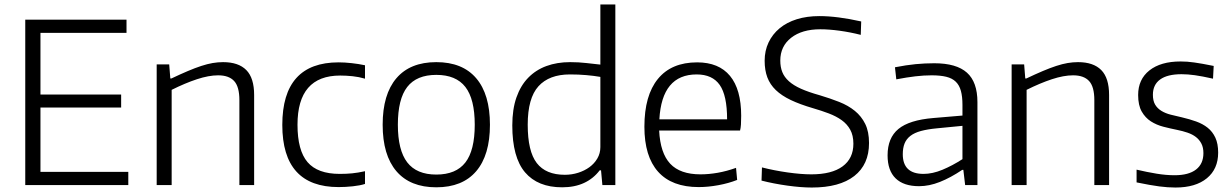

<svg xmlns="http://www.w3.org/2000/svg" viewBox="-20 -828 5513 859"><path d="M93 -740H546V-681H161V-405H522V-347H161V-59H554V0H93Z M681 -540H737L742 -477H747Q787 -496 820 -510Q853 -524 880.5 -533Q908 -542 931.5 -546Q955 -550 978 -550Q1047 -550 1082 -514.5Q1117 -479 1117 -403V0H1051V-380Q1051 -440 1027.5 -465.5Q1004 -491 956 -491Q914 -491 861 -473.5Q808 -456 748 -426V0H681Z M1495 9Q1243 9 1243 -269Q1243 -549 1495 -549Q1522 -549 1553.5 -545.5Q1585 -542 1613 -536V-476Q1586 -484 1557.5 -487Q1529 -490 1502 -490Q1311 -490 1311 -270Q1311 -155 1356 -102.5Q1401 -50 1500 -50Q1530 -50 1555.5 -52.5Q1581 -55 1613 -62V-5Q1591 2 1558.5 5.5Q1526 9 1495 9Z M1760 -270Q1760 -156 1802 -101.5Q1844 -47 1932 -47Q2020 -47 2062 -101Q2104 -155 2104 -270Q2104 -385 2062 -439Q2020 -493 1932 -493Q1844 -493 1802 -439Q1760 -385 1760 -270ZM2110.5 -62Q2049 10 1932 10Q1815 10 1753.5 -62Q1692 -134 1692 -270Q1692 -406 1753.5 -478Q1815 -550 1932 -550Q2049 -550 2110.5 -478Q2172 -406 2172 -270Q2172 -134 2110.5 -62Z M2507 -46Q2538 -46 2566.5 -55Q2595 -64 2617 -80Q2639 -96 2652.5 -119Q2666 -142 2666 -170V-484Q2637 -489 2602.5 -492Q2568 -495 2530 -495Q2437 -495 2389 -442Q2341 -389 2341 -270Q2341 -151 2381.5 -98.5Q2422 -46 2507 -46ZM2495 10Q2386 10 2329 -57Q2272 -124 2272 -267Q2272 -339 2290.5 -392Q2309 -445 2343 -480Q2377 -515 2424.5 -532.5Q2472 -550 2531 -550Q2569 -550 2603 -546Q2637 -542 2666 -539V-808H2733V0H2675L2669 -66H2663Q2635 -29 2593 -9.5Q2551 10 2495 10Z M3097 -495Q2941 -495 2930 -294H3233Q3233 -401 3200 -448Q3167 -495 3097 -495ZM3106 9Q2986 9 2924.5 -59.5Q2863 -128 2863 -261Q2863 -401 2923.5 -475Q2984 -549 3099 -549Q3196 -549 3246 -488.5Q3296 -428 3296 -310Q3296 -287 3295 -271Q3294 -255 3291 -244H2929Q2934 -143 2978.5 -95.5Q3023 -48 3114 -48Q3151 -48 3191 -55Q3231 -62 3273 -77L3278 -23Q3240 -8 3194 0.5Q3148 9 3106 9Z M3612 11Q3564 11 3503 2.5Q3442 -6 3387 -20L3389 -79Q3444 -65 3504 -56.5Q3564 -48 3610 -48Q3701 -48 3749.5 -83.5Q3798 -119 3798 -185Q3798 -222 3784 -247.5Q3770 -273 3745.5 -290.5Q3721 -308 3688 -320.5Q3655 -333 3617 -344Q3559 -361 3518 -380.5Q3477 -400 3451 -425Q3425 -450 3413 -482Q3401 -514 3401 -556Q3401 -601 3418.5 -638Q3436 -675 3468 -701.5Q3500 -728 3545 -742Q3590 -756 3646 -756Q3726 -756 3833 -732L3831 -672Q3784 -684 3736.5 -690.5Q3689 -697 3650 -697Q3568 -697 3519.5 -659Q3471 -621 3471 -557Q3471 -528 3480 -505.5Q3489 -483 3509.5 -464.5Q3530 -446 3563.5 -431Q3597 -416 3647 -402Q3694 -388 3734.5 -372Q3775 -356 3804.5 -332Q3834 -308 3851 -273.5Q3868 -239 3868 -188Q3868 -92 3802 -40.5Q3736 11 3612 11Z M4112 -50Q4152 -50 4196.5 -68.5Q4241 -87 4286 -116V-265L4173 -254Q4130 -250 4100.5 -242Q4071 -234 4053 -220Q4035 -206 4027 -186Q4019 -166 4019 -138Q4019 -50 4112 -50ZM4092 5Q4023 5 3987 -30Q3951 -65 3951 -133Q3951 -211 3999.5 -251Q4048 -291 4156 -300L4286 -311V-359Q4286 -396 4279 -421.5Q4272 -447 4256 -462.5Q4240 -478 4213.5 -484.5Q4187 -491 4148 -491Q4113 -491 4075 -486.5Q4037 -482 3990 -473L3984 -527Q4035 -537 4076.5 -541Q4118 -545 4160 -545Q4259 -545 4306 -503Q4353 -461 4353 -371V0H4298L4290 -68H4285Q4233 -33 4185 -14Q4137 5 4092 5Z M4506 -540H4562L4567 -477H4572Q4612 -496 4645 -510Q4678 -524 4705.5 -533Q4733 -542 4756.5 -546Q4780 -550 4803 -550Q4872 -550 4907 -514.5Q4942 -479 4942 -403V0H4876V-380Q4876 -440 4852.5 -465.5Q4829 -491 4781 -491Q4739 -491 4686 -473.5Q4633 -456 4573 -426V0H4506Z M5239 11Q5205 11 5166.5 6Q5128 1 5065 -12V-69Q5112 -58 5154.5 -51Q5197 -44 5235 -44Q5298 -44 5331 -69.5Q5364 -95 5364 -143Q5364 -168 5355 -185.5Q5346 -203 5330.5 -215Q5315 -227 5293 -234.5Q5271 -242 5246 -247Q5216 -253 5185 -261Q5154 -269 5129 -285Q5104 -301 5088 -329Q5072 -357 5072 -403Q5072 -473 5122.5 -513Q5173 -553 5262 -553Q5277 -553 5291.5 -552Q5306 -551 5323 -548.5Q5340 -546 5360.5 -542.5Q5381 -539 5410 -533L5407 -476Q5358 -487 5326 -491.5Q5294 -496 5266 -496Q5203 -496 5170.5 -472.5Q5138 -449 5138 -404Q5138 -377 5148 -360Q5158 -343 5176 -332Q5194 -321 5217.5 -315Q5241 -309 5268 -303Q5302 -295 5331.5 -284.5Q5361 -274 5383 -256.5Q5405 -239 5417.5 -212Q5430 -185 5430 -145Q5430 -72 5379.5 -30.5Q5329 11 5239 11Z"/></svg>

Font: EncodeSans
Style: Light
Weight: 300
Designer: Pablo Impallari, Andres Torresi
Foundry: Pablo Impallari, Andres Torresi
Version: Version 1.000; ttfautohint (v1.4.1)